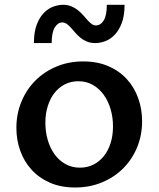

<svg xmlns="http://www.w3.org/2000/svg" viewBox="-20 -789 676 818"><path d="M300.3 9.8Q239.3 9.8 192.6 -10.7Q146 -31.2 114.3 -66.2Q82.5 -101.1 66.2 -147Q49.8 -192.9 49.8 -244.1Q49.8 -303.2 70.8 -354.7Q91.8 -406.2 129.6 -444.6Q167.5 -482.9 219.7 -505.1Q272 -527.3 334.5 -527.3Q395.5 -527.3 442.4 -506.8Q489.3 -486.3 521 -451.2Q552.7 -416 569.1 -369.9Q585.4 -323.7 585.4 -272.5Q585.4 -212.9 564.2 -161.4Q543 -109.9 504.9 -71.8Q466.8 -33.7 414.6 -12Q362.3 9.8 300.3 9.8ZM320.8 -74.7Q352.1 -74.7 377.9 -87.6Q403.8 -100.6 422.4 -123.8Q440.9 -147 451.2 -179.2Q461.4 -211.4 461.4 -250.5Q461.4 -288.6 451.4 -323.2Q441.4 -357.9 422.4 -384.5Q403.3 -411.1 376 -427Q348.6 -442.9 314 -442.9Q282.2 -442.9 256.3 -429.7Q230.5 -416.5 212.2 -393.1Q193.8 -369.6 183.6 -337.2Q173.3 -304.7 173.3 -266.1Q173.3 -227.5 183.3 -192.9Q193.4 -158.2 212.4 -131.8Q231.4 -105.5 258.8 -90.1Q286.1 -74.7 320.8 -74.7ZM385.7 -605.5Q365.2 -605.5 349.9 -612.1Q334.5 -618.7 322.5 -628.4Q310.5 -638.2 301 -649.4Q291.5 -660.6 282.7 -670.4Q273.9 -680.2 264.9 -686.8Q255.9 -693.4 245.1 -693.4Q226.6 -693.4 213.4 -672.1Q200.2 -650.9 200.2 -605.5H124.5Q124.5 -651.9 136.2 -683.1Q147.9 -714.4 166.3 -733.4Q184.6 -752.4 206.5 -760.5Q228.5 -768.6 248.5 -768.6Q268.6 -768.6 284.2 -762Q299.8 -755.4 312 -745.6Q324.2 -735.8 334 -724.6Q343.8 -713.4 352.5 -703.6Q361.3 -693.8 369.9 -687.3Q378.4 -680.7 388.2 -680.7Q408.7 -680.7 421.9 -701.9Q435.1 -723.1 435.1 -768.6H510.7Q510.7 -722.2 498.8 -690.9Q486.8 -659.7 468.5 -640.6Q450.2 -621.6 428.2 -613.5Q406.2 -605.5 385.7 -605.5Z"/></svg>

Font: Proza Libre
Style: Medium
Weight: 500
Designer: Jasper de Waard
Foundry: Jasper de Waard
Version: Version 1.000; ttfautohint (v1.4.1.8-43bc)